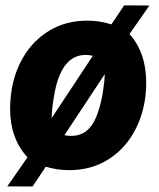

<svg xmlns="http://www.w3.org/2000/svg" viewBox="-20 -615 585 706"><path d="M148.4 -2 99.6 70.8 6.8 70.3 81.1 -36.6Q17.1 -105.5 17.1 -215.8Q17.1 -234.4 19.5 -257.8L20.5 -268.6Q29.8 -344.7 66.4 -406.2Q103 -467.8 163.3 -503.4Q223.6 -539.1 300.8 -539.1Q345.7 -539.1 389.6 -525.4L436.5 -595.2L529.3 -594.7L456.1 -489.7Q517.6 -421.4 517.6 -311.5Q517.6 -288.6 515.6 -270.5L514.6 -259.8Q504.9 -183.1 468.3 -121.6Q431.6 -60.1 371.6 -24.7Q311.5 10.7 234.4 10.7Q190.9 10.7 148.4 -2ZM169.9 -180.7 321.3 -409.7Q307.6 -413.1 295.4 -413.1Q202.1 -413.1 178.2 -258.3Q170.4 -214.4 169.9 -180.7ZM365.2 -342.3 216.8 -117.7 237.3 -115.2Q272.9 -114.7 295.9 -132.1Q318.8 -149.4 333 -182.9Q347.2 -216.3 357.4 -269.5Q364.7 -316.4 365.2 -342.3Z"/></svg>

Font: Mardoto Black
Style: Italic
Weight: 900
Italic angle: -12°
Designer: Christian Robertson, Vahan Hovhannisyan
Foundry: Google
Version: Version 1.000